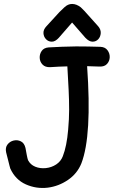

<svg xmlns="http://www.w3.org/2000/svg" viewBox="-20 -952 580 972"><path d="M222 -2Q277 -9 324 -41Q371 -73 392 -125Q446 -265 421 -617L484 -615Q509 -614 522 -628.5Q535 -643 535.5 -662.5Q536 -682 524 -698Q512 -714 488 -715Q424 -717 370 -717H364Q292 -716 226 -712Q202 -710 191 -694Q180 -678 181 -658.5Q182 -639 195.5 -625Q209 -611 234 -612Q276 -615 321 -616Q325 -548 327.5 -496Q330 -444 330 -397Q330 -350 325 -295Q318 -212 298 -161Q288 -135 264.5 -119.5Q241 -104 212 -101Q183 -98 158.5 -108Q134 -118 122 -141Q119 -149 115.5 -167.5Q112 -186 109 -203Q103 -228 85.5 -236.5Q68 -245 49 -240.5Q30 -236 18 -220.5Q6 -205 11 -181Q11 -181 14 -169Q17 -157 21 -141.5Q25 -126 28 -113.5Q31 -101 32 -99Q58 -42 111 -18.5Q164 5 222 -2ZM278 -761 345 -838Q397 -778 412 -761Q431 -741 448.5 -741Q466 -741 477.5 -753.5Q489 -766 490 -784.5Q491 -803 477 -819Q451 -847 425 -877Q408 -897 389 -915Q367 -932 345 -932Q324 -932 306 -915Q296 -906 281 -891L215 -819Q199 -802 200 -784Q201 -766 213 -753.5Q225 -741 242.5 -741Q260 -741 278 -761Z"/></svg>

Font: Balsamiq Sans
Style: Regular
Weight: 400
Designer: Michael Angeles
Foundry: Balsamiq SRL
Version: Version 1.020; ttfautohint (v1.8.4.7-5d5b);gftools[0.9.26]